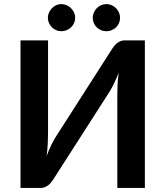

<svg xmlns="http://www.w3.org/2000/svg" viewBox="-20 -921 810 941"><path d="M80.5 0ZM529.5 -681.5Q534 -689 540.2 -696.5Q546.5 -704 554 -709.8Q561.5 -715.5 570.2 -719.2Q579 -723 589 -723H690V0H555V-453Q555 -478.5 556.2 -506.2Q557.5 -534 561.5 -565.5Q551.5 -538 540 -514.2Q528.5 -490.5 517.5 -472.5L241 -41.5Q236.5 -34 230.2 -26.5Q224 -19 216.5 -13.2Q209 -7.5 200 -3.8Q191 0 181.5 0H80.5V-723H215.5V-270Q215.5 -244.5 214 -216Q212.5 -187.5 208.5 -156Q218.5 -184 230.2 -208Q242 -232 253.5 -250.5ZM348.5 -833.5Q348.5 -820 343 -808Q337.5 -796 328.2 -787Q319 -778 306.5 -773Q294 -768 280 -768Q267 -768 255.2 -773Q243.5 -778 234.5 -787Q225.5 -796 220 -808Q214.5 -820 214.5 -833.5Q214.5 -847 220 -859.2Q225.5 -871.5 234.5 -880.8Q243.5 -890 255.2 -895.5Q267 -901 280 -901Q294 -901 306.5 -895.5Q319 -890 328.2 -880.8Q337.5 -871.5 343 -859.2Q348.5 -847 348.5 -833.5ZM568.5 -833.5Q568.5 -820 563.2 -808Q558 -796 548.8 -787Q539.5 -778 527.2 -773Q515 -768 501.5 -768Q487.5 -768 475.2 -773Q463 -778 454 -787Q445 -796 439.8 -808Q434.5 -820 434.5 -833.5Q434.5 -847 439.8 -859.2Q445 -871.5 454 -880.8Q463 -890 475.2 -895.5Q487.5 -901 501.5 -901Q515 -901 527.2 -895.5Q539.5 -890 548.8 -880.8Q558 -871.5 563.2 -859.2Q568.5 -847 568.5 -833.5Z"/></svg>

Font: Lato
Style: Bold
Weight: 700
Designer: Lukasz Dziedzic
Foundry: tyPoland Lukasz Dziedzic
Version: Version 2.007; 2014-02-27